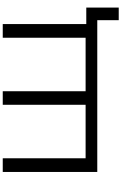

<svg xmlns="http://www.w3.org/2000/svg" viewBox="243 -988 905 1432"><g transform="rotate(-90 696.0 -272.5)"><path d="M1261 160V0H129V-705H231V-87H630V-705H731V-87H1130V-705H1232V-82H1355V160Z"/></g></svg>

Font: Nunito Sans 7pt Expanded
Style: Regular
Weight: 400
Width: 7
Designer: Vernon Adams
Foundry: Vernon Adams
Version: Version 3.101;gftools[0.9.27]